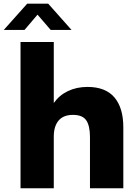

<svg xmlns="http://www.w3.org/2000/svg" viewBox="-54 -1006 729 1026"><path d="M-33.7 -846.2 91.3 -986.3H203.6L328.1 -846.2H216.8L146.5 -927.7L77.1 -846.2ZM55.7 0V-781.7H233.4V-455.6Q262.7 -497.1 309.1 -519.3Q355.5 -541.5 413.6 -541.5Q509.8 -541.5 557.4 -485.6Q605 -429.7 605 -325.2V0H426.8V-273.4Q426.8 -333.5 407 -362.8Q387.2 -392.1 335.9 -392.1Q284.7 -392.1 259 -361.6Q233.4 -331.1 233.4 -275.9V0Z"/></svg>

Font: Epilogue ExtraBold
Style: Regular
Weight: 800
Designer: Tyler Finck
Foundry: Etcetera Type Co
Version: Version 2.112